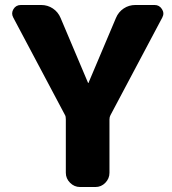

<svg xmlns="http://www.w3.org/2000/svg" viewBox="-20 -750 688 770"><path d="M241 -288 33 -680Q24 -697 34 -713.5Q44 -730 64 -730H145Q171 -730 192 -716Q213 -702 223 -678L333 -418Q333 -417 334 -417Q335 -417 335 -418L445 -678Q455 -702 476 -716Q497 -730 523 -730H600Q619 -730 629.5 -713.5Q640 -697 631 -680L423 -288Q419 -281 419 -271V-57Q419 -34 402.5 -17Q386 0 363 0H301Q278 0 261 -17Q244 -34 244 -57V-271Q244 -283 241 -288Z"/></svg>

Font: Rounded Mplus 1c ExtraBold
Style: Regular
Weight: 800
Version: Version 1.059.20150529